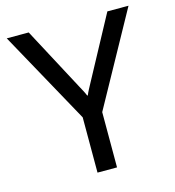

<svg xmlns="http://www.w3.org/2000/svg" viewBox="-106 -801 813 891"><g transform="rotate(-15 300.0 -355.5)"><path d="M252.9 0V-265.6L7.3 -710.9H112.8L272.9 -410.2Q280.8 -395.5 287.4 -383.3Q293.9 -371.1 299.3 -357.9H302.2Q307.6 -371.1 314.2 -383.3Q320.8 -395.5 328.6 -410.2L490.7 -710.9H592.3L346.7 -265.6V0Z"/></g></svg>

Font: RobotoFlex
Style: Regular
Weight: 400
Designer: Berlow after Robertson
Foundry: Google
Version: Version 2.136